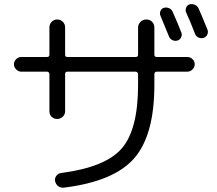

<svg xmlns="http://www.w3.org/2000/svg" viewBox="-20 -860 1040 920"><path d="M764.6 -822.3Q777.3 -826.2 790 -820.8Q802.7 -815.4 807.6 -802.7Q832 -748 848.6 -705.1Q853.5 -693.4 848.1 -681.6Q842.8 -669.9 831.1 -666Q818.4 -662.1 806.6 -667.5Q794.9 -672.9 790 -684.6Q759.8 -758.8 749 -784.2Q744.1 -794.9 748.5 -806.6Q752.9 -818.4 764.6 -822.3ZM931.6 -819.3Q942.4 -795.9 974.6 -716.8Q978.5 -705.1 973.1 -693.8Q967.8 -682.6 956.1 -678.7Q943.4 -674.8 931.2 -680.2Q918.9 -685.5 914.1 -699.2Q888.7 -764.6 872.1 -799.8Q867.2 -810.5 871.6 -822.8Q876 -835 887.7 -838.9Q900.4 -842.8 913.6 -836.9Q926.8 -831.1 931.6 -819.3ZM82 -516.6Q68.4 -516.6 57.6 -527.3Q46.9 -538.1 46.9 -552.2Q46.9 -566.4 57.6 -576.7Q68.4 -586.9 82 -586.9H205.1Q216.8 -586.9 216.8 -597.7V-728.5Q216.8 -744.1 227.5 -755.4Q238.3 -766.6 253.9 -766.6Q269.5 -766.6 280.8 -755.9Q292 -745.1 292 -728.5V-597.7Q292 -586.9 302.7 -586.9H629.9Q641.6 -586.9 641.6 -597.7V-727.5Q641.6 -743.2 652.8 -754.9Q664.1 -766.6 681.2 -766.6Q698.2 -766.6 709 -755.4Q719.7 -744.1 719.7 -727.5V-597.7Q719.7 -586.9 731.4 -586.9H877.9Q891.6 -586.9 902.3 -576.7Q913.1 -566.4 913.1 -552.2Q913.1 -538.1 902.3 -527.3Q891.6 -516.6 877.9 -516.6H731.4Q720.7 -516.6 719.7 -504.9V-453.1Q719.7 -211.9 622.6 -101.1Q525.4 9.8 286.1 39.1Q271.5 41 259.3 32.2Q247.1 23.4 244.1 7.8Q241.2 -5.9 250 -17.6Q258.8 -29.3 273.4 -31.2Q485.4 -58.6 563.5 -148.9Q641.6 -239.3 641.6 -453.1V-504.9Q641.6 -509.8 637.7 -513.2Q633.8 -516.6 629.9 -516.6H302.7Q292 -516.6 292 -504.9V-327.1Q292 -311.5 280.8 -300.8Q269.5 -290 253.9 -290Q238.3 -290 227.5 -300.3Q216.8 -310.5 216.8 -327.1V-504.9Q216.8 -509.8 213.4 -513.2Q210 -516.6 205.1 -516.6Z"/></svg>

Font: Rounded-X Mgen+ 1mn regular
Style: Regular
Weight: 400
Designer: [Source Han Sans]
Ryoko NISHIZUKA  (kana & ideographs); Paul D. Hunt (Latin, Greek & Cyrillic); Wenlong ZHANG  (bopomofo
Version: Version 1.059.20150602